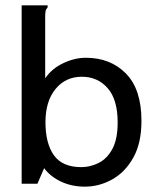

<svg xmlns="http://www.w3.org/2000/svg" viewBox="-20 -687 590 718"><path d="M297 11Q249 11 209 -7.5Q169 -26 145 -58L120 0H61V-667H158V-659Q152 -653 150.5 -646Q149 -639 149 -622V-394Q173 -430 216 -450.5Q259 -471 301 -471Q393 -471 451 -412Q509 -353 509 -235Q509 -152 478.5 -97.5Q448 -43 399.5 -16Q351 11 297 11ZM284 -62Q318 -62 349.5 -78Q381 -94 400.5 -130.5Q420 -167 420 -229Q420 -315 382.5 -357.5Q345 -400 286 -400Q225 -400 187.5 -354Q150 -308 150 -230Q150 -151 181.5 -106.5Q213 -62 284 -62Z"/></svg>

Font: Inconsolata SemiExpanded Medium
Style: Regular
Weight: 500
Width: 6
Monospace: yes
Designer: Raph Levien, Cyreal, Brenton Simpson
Foundry: Raph Levien, Cyreal, Google
Version: Version 3.001; ttfautohint (v1.8.2.53-6de2)